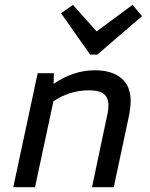

<svg xmlns="http://www.w3.org/2000/svg" viewBox="-20 -775 620 795"><path d="M35 0 136 -472H203L202 -428Q285 -484 372 -484Q443 -484 482 -451.5Q521 -419 521 -357Q521 -342 519 -327Q517 -312 515 -300L451 0H361L423 -294Q426 -306 427.5 -317.5Q429 -329 429 -339Q429 -371 410 -386Q391 -401 349 -401Q307 -401 269.5 -389Q232 -377 201 -355L125 0ZM353 -549 233 -720 282 -755 380 -645 529 -755 568 -708 383 -549Z"/></svg>

Font: Sometype Mono Medium
Style: Italic
Weight: 500
Italic angle: -12°
Monospace: yes
Designer: Ryoichi Tsunekawa
Foundry: Dharma Type
Version: Version 1.000; ttfautohint (v1.8.3)